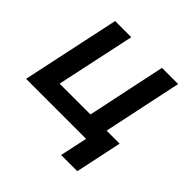

<svg xmlns="http://www.w3.org/2000/svg" viewBox="-213 -688 991 991"><g transform="rotate(45 282.5 -193.0)"><path d="M371 150 403 0H-35L79 -536H197L105 -105H330L421 -536H539L448 -105H543L489 150Z"/></g></svg>

Font: Geist Mono
Style: Bold Italic
Weight: 700
Italic angle: -12°
Monospace: yes
Designer: Basement.studio, Andrés Briganti, Mateo Zaragoza
Foundry: Basement.studio, Vercel, Andrés Briganti, Guido Ferreyra, Mateo Zaragoza
Version: Version 1.500; ttfautohint (v1.8.4.7-5d5b)